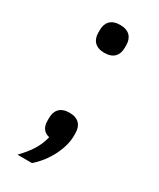

<svg xmlns="http://www.w3.org/2000/svg" viewBox="-172 -579 636 769"><g transform="rotate(30 146.0 -195.0)"><path d="M146 -394C188 -394 207 -418 207 -452V-465C207 -499 188 -523 146 -523C104 -523 85 -499 85 -465V-452C85 -418 104 -394 146 -394ZM146 -117C104 -117 85 -93 85 -58V-44C85 -17 97 3 124 9C113 56 89 91 49 133H116C173 84 207 10 207 -44V-58C207 -93 188 -117 146 -117Z"/></g></svg>

Font: LVC Sans
Style: Regular
Weight: 400
Designer: Mike Abbink, Paul van der Laan, Pieter van Rosmalen
Foundry: Bold Monday
Version: Version 3.0